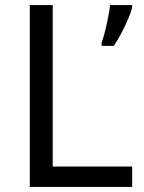

<svg xmlns="http://www.w3.org/2000/svg" viewBox="-20 -734 564 754"><path d="M97 0V-714H187V-80H499V0ZM499 -705Q495 -687 483.5 -660Q472 -633 457 -604.5Q442 -576 427 -554H379V-566Q386 -585 392.5 -611.5Q399 -638 404.5 -665.5Q410 -693 412 -714H499Z"/></svg>

Font: Noto Sans Old Permic
Style: Regular
Weight: 400
Designer: Monotype Design Team
Foundry: Monotype Imaging Inc.
Version: Version 2.001; ttfautohint (v1.8.4.7-5d5b)